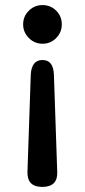

<svg xmlns="http://www.w3.org/2000/svg" viewBox="-20 -736 333 755"><path d="M147 -500Q190 -500 192 -442L205 -61Q208 -1 146 -1Q86 -1 88 -61L101 -442Q104 -500 147 -500ZM147 -716Q179 -716 201 -694Q223 -672 223 -640Q223 -609 201 -586.5Q179 -564 147 -564Q116 -564 93.5 -586.5Q71 -609 71 -640Q71 -672 93.5 -694Q116 -716 147 -716Z"/></svg>

Font: Zen Maru Gothic
Style: Bold
Weight: 700
Designer: Yoshimichi Ohira
Foundry: Positype
Version: Version 1.001